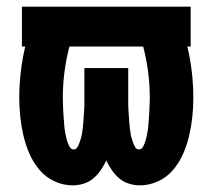

<svg xmlns="http://www.w3.org/2000/svg" viewBox="-20 -550 640 578"><path d="M401 8Q385 8 368.5 3Q352 -2 339 -13Q326 -24 316.5 -38Q307 -52 300 -67Q293 -52 283.5 -38Q274 -24 261 -13Q248 -2 231.5 3Q215 8 199 8Q170 8 143.5 -4.5Q117 -17 98.5 -39Q80 -61 68.5 -87.5Q57 -114 50.5 -142Q44 -170 41 -198.5Q38 -227 38 -255Q38 -294 42.5 -333Q47 -372 56 -410H46V-530H554V-410H544Q553 -372 557.5 -333Q562 -294 562 -255Q562 -227 559 -198.5Q556 -170 549.5 -142Q543 -114 531.5 -87.5Q520 -61 501.5 -39Q483 -17 456.5 -4.5Q430 8 401 8ZM202 -100Q202 -100 202 -100Q202 -100 202 -100Q209 -100 213 -107Q217 -114 219.5 -121Q222 -128 224 -135Q226 -142 227 -149Q228 -156 229 -163.5Q230 -171 230.5 -178Q231 -185 231.5 -192.5Q232 -200 232.5 -207Q233 -214 233.5 -221.5Q234 -229 234 -236Q234 -243 234 -250.5Q234 -258 234 -265V-345H366V-265Q366 -258 366 -250.5Q366 -243 366 -236Q366 -229 366.5 -221.5Q367 -214 367.5 -207Q368 -200 368.5 -192.5Q369 -185 369.5 -178Q370 -171 371 -163.5Q372 -156 373 -149Q374 -142 376 -135Q378 -128 380.5 -121Q383 -114 387 -107Q391 -100 398 -100Q398 -100 398 -100Q398 -100 398 -100Q405 -100 409 -106Q413 -112 415.5 -118.5Q418 -125 419.5 -131.5Q421 -138 422.5 -145Q424 -152 425 -158.5Q426 -165 426.5 -172Q427 -179 427.5 -185.5Q428 -192 428.5 -199Q429 -206 429.5 -213Q430 -220 430 -226.5Q430 -233 430.5 -240Q431 -247 431 -254Q431 -293 426 -332.5Q421 -372 411 -410H189Q179 -372 174 -332.5Q169 -293 169 -254Q169 -247 169.5 -240Q170 -233 170 -226.5Q170 -220 170.5 -213Q171 -206 171.5 -199Q172 -192 172.5 -185.5Q173 -179 173.5 -172Q174 -165 175 -158.5Q176 -152 177.5 -145Q179 -138 180.5 -131.5Q182 -125 184.5 -118.5Q187 -112 191 -106Q195 -100 202 -100Z"/></svg>

Font: Iosevka Curly Heavy Extended
Style: Regular
Weight: 900
Width: 7
Monospace: yes
Designer: Belleve Invis
Foundry: Belleve Invis
Version: Version 11.1.0; ttfautohint (v1.8.3)